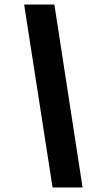

<svg xmlns="http://www.w3.org/2000/svg" viewBox="-20 -749 449 851"><path d="M213 82 87 -729H221L346 82Z"/></svg>

Font: Mona Sans ExtraLight
Style: Bold Italic
Weight: 700
Italic angle: -11.6951°
Version: Version 2.000